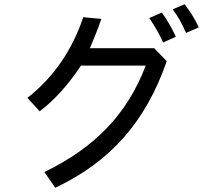

<svg xmlns="http://www.w3.org/2000/svg" viewBox="-20 -781 960 904"><path d="M856 -626Q827 -693 793 -737L849 -761Q891 -707 916 -652ZM748 -581Q740 -601 722 -633Q704 -665 683 -696L742 -722Q779 -671 808 -608ZM765 -493Q692 -281 564 -135Q436 11 240 103L189 29Q369 -58 485.5 -180.5Q602 -303 666 -472H361Q272 -337 167 -257L109 -320Q293 -465 372 -700L457 -692Q438 -635 403 -554H706Z"/></svg>

Font: LINE Seed Sans KR Regular
Style: Regular
Weight: 400
Designer: LINE VX Design & Sandoll Inc & Dalton Maag Ltd
Foundry: Sandoll Inc.
Version: Version 1.000